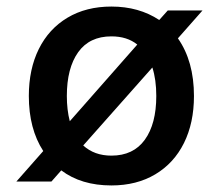

<svg xmlns="http://www.w3.org/2000/svg" viewBox="-20 -554 680 586"><path d="M523 -437Q572 -367 572 -261Q572 -179 541.5 -117.5Q511 -56 454 -22Q397 12 320 12Q228 12 167 -34L137 0H30L112 -93Q68 -161 68 -261Q68 -343 98.5 -404.5Q129 -466 186 -500Q243 -534 320 -534Q404 -534 466 -493L492 -522H598ZM193 -184 399 -418Q368 -443 320 -443Q253 -443 218.5 -394.5Q184 -346 184 -261Q184 -219 193 -184ZM445 -348 234 -110Q268 -79 320 -79Q387 -79 422 -127.5Q457 -176 457 -261Q457 -311 445 -348Z"/></svg>

Font: Amiko SemiBold
Style: Regular
Weight: 600
Designer: Pablo Impallari, Rodrigo Fuenzalida, Andres Torresi
Foundry: Impallari Type
Version: Version 1.001; ttfautohint (v1.3)